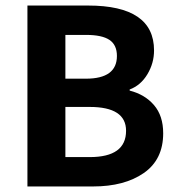

<svg xmlns="http://www.w3.org/2000/svg" viewBox="-20 -673 643 693"><path d="M79 0V-653H298Q536 -653 536 -491Q536 -445 512 -405Q488 -365 448 -350V-346Q503 -332 536 -293.5Q569 -255 569 -192Q569 -97 499 -48.5Q429 0 316 0ZM216 -389H290Q402 -389 402 -471Q402 -511 375 -529Q348 -547 291 -547H216ZM216 -106H304Q435 -106 435 -201Q435 -287 304 -287H216Z"/></svg>

Font: Assistant
Style: Bold
Weight: 700
Designer: Hebrew By Ben Nathan, Latin by Paul Hunt
Version: Version 2.001;PS 002.001;hotconv 1.0.88;makeotf.lib2.5.64775